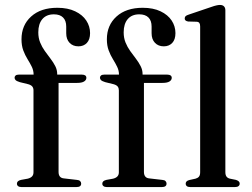

<svg xmlns="http://www.w3.org/2000/svg" viewBox="-20 -757 1020 777"><path d="M217 -61Q217 -49.5 222.2 -42.8Q227.5 -36 239 -35L291 -29Q300 -28.5 304.2 -24.2Q308.5 -20 308.5 -14Q308.5 0 289.5 0H66.5Q58 0 53.2 -3.8Q48.5 -7.5 48.5 -13.5Q48.5 -19.5 52.5 -23.2Q56.5 -27 65 -29L92.5 -34Q104 -37 109.8 -43.2Q115.5 -49.5 115.5 -59.5V-391.5Q115.5 -400.5 111 -406.5Q106.5 -412.5 95 -416L60.5 -424.5Q47.5 -428.5 43.2 -432.8Q39 -437 39 -442.5Q39 -448 43.2 -451.5Q47.5 -455 56 -455H136.5L116 -440V-455Q116 -471.5 108.8 -486.5Q101.5 -501.5 91.5 -517.5Q81.5 -533.5 74.2 -553Q67 -572.5 67 -598Q67 -655 106 -690.2Q145 -725.5 212 -725.5Q254.5 -725.5 284.2 -711.2Q314 -697 329.2 -673.8Q344.5 -650.5 344.5 -623Q344.5 -597 331.5 -583.2Q318.5 -569.5 297.5 -569.5Q275 -569.5 261.5 -583.8Q248 -598 248 -622.5V-649.5Q248 -673.5 235.2 -686.2Q222.5 -699 198 -699Q168 -699 151.5 -679.8Q135 -660.5 135 -626Q135 -603.5 142.5 -585Q150 -566.5 161.5 -550.5Q173 -534.5 184.5 -519.5Q196 -504.5 203.8 -489.2Q211.5 -474 211.5 -457V-438.5L199.5 -455H311.5Q320 -455 324.8 -451.8Q329.5 -448.5 329.5 -442Q329.5 -433 320.2 -427.2Q311 -421.5 292 -421.5H217ZM562.5 -61Q562.5 -49.5 567.8 -42.8Q573 -36 584.5 -35L636.5 -29Q645.5 -28.5 649.8 -24.2Q654 -20 654 -14Q654 0 635 0H412Q403.5 0 398.8 -3.8Q394 -7.5 394 -13.5Q394 -19.5 398 -23.2Q402 -27 410.5 -29L438 -34Q449.5 -37 455.2 -43.2Q461 -49.5 461 -59.5V-391.5Q461 -400.5 456.5 -406.5Q452 -412.5 440.5 -416L406 -424.5Q393 -428.5 388.8 -432.8Q384.5 -437 384.5 -442.5Q384.5 -448 388.8 -451.5Q393 -455 401.5 -455H482L461.5 -440V-455Q461.5 -471.5 454.2 -486.5Q447 -501.5 437 -517.5Q427 -533.5 419.8 -553Q412.5 -572.5 412.5 -598Q412.5 -655 451.5 -690.2Q490.5 -725.5 557.5 -725.5Q600 -725.5 629.8 -711.2Q659.5 -697 674.8 -673.8Q690 -650.5 690 -623Q690 -597 677 -583.2Q664 -569.5 643 -569.5Q620.5 -569.5 607 -583.8Q593.5 -598 593.5 -622.5V-649.5Q593.5 -673.5 580.8 -686.2Q568 -699 543.5 -699Q513.5 -699 497 -679.8Q480.5 -660.5 480.5 -626Q480.5 -603.5 488 -585Q495.5 -566.5 507 -550.5Q518.5 -534.5 530 -519.5Q541.5 -504.5 549.2 -489.2Q557 -474 557 -457V-438.5L545 -455H657Q665.5 -455 670.2 -451.8Q675 -448.5 675 -442Q675 -433 665.8 -427.2Q656.5 -421.5 637.5 -421.5H562.5ZM892 -715.5V-60.5Q892 -48.5 896.8 -42.2Q901.5 -36 910.5 -34L935 -29Q942.5 -26.5 946.2 -23Q950 -19.5 950 -14Q950 -7.5 945.2 -3.8Q940.5 0 931 0H750Q740.5 0 736 -3.8Q731.5 -7.5 731.5 -14Q731.5 -19 735 -22.8Q738.5 -26.5 746.5 -28.5L771.5 -34Q780.5 -36.5 785.2 -42.2Q790 -48 790 -60V-650Q790 -659.5 786.8 -664Q783.5 -668.5 776 -669L741 -670Q733.5 -671.5 730.5 -674.5Q727.5 -677.5 727.5 -682Q727.5 -688 731 -691.5Q734.5 -695 744 -698L834 -728.5Q848 -733.5 856.2 -735.2Q864.5 -737 870 -737Q881 -737 886.5 -731.2Q892 -725.5 892 -715.5Z"/></svg>

Font: Fraunces 48pt
Style: Regular
Weight: 400
Version: Version 1.000;[b76b70a41]